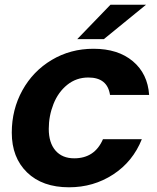

<svg xmlns="http://www.w3.org/2000/svg" viewBox="-20 -783 667 815"><path d="M30 -220Q30 -318 75 -399.5Q120 -481 199.5 -528.5Q279 -576 377 -576Q481 -576 544 -523Q607 -470 613 -380H447Q436 -454 355 -454Q304 -454 265.5 -423Q227 -392 207 -341.5Q187 -291 187 -236Q187 -177 215.5 -144Q244 -111 295 -111Q382 -111 417 -192H582Q544 -97 460.5 -42.5Q377 12 273 12Q160 12 95 -51Q30 -114 30 -220ZM421 -617H308L449 -763H600Z"/></svg>

Font: Open Sauce One ExtraBold Italic
Style: Regular
Weight: 800
Italic angle: -10°
Designer: Alfredo Marco Pradil
Foundry: Creative Sauce Fz LLC
Version: Version 1.477